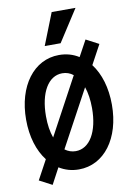

<svg xmlns="http://www.w3.org/2000/svg" viewBox="-110 -1047 821 1190"><g transform="rotate(-10 300.0 -452.0)"><path d="M42 34 122 76 176 -25C213 -2 254 10 300 10C459 10 570 -138 570 -350C570 -457 542 -548 493 -612L559 -734L479 -776L424 -675C388 -698 346 -710 300 -710C141 -710 30 -562 30 -350C30 -242 59 -151 108 -88ZM155 -350C155 -498 212 -595 300 -595C326 -595 349 -587 369 -571L176 -213C162 -251 155 -297 155 -350ZM300 -105C275 -105 252 -113 232 -128L425 -485C438 -448 445 -402 445 -350C445 -202 388 -105 300 -105ZM452 -980H302L223 -780H323Z"/></g></svg>

Font: CommitMono
Style: Bold
Weight: 700
Monospace: yes
Designer: Eigil Nikolajsen
Foundry: Eigil Nikolajsen
Version: Version 1.143